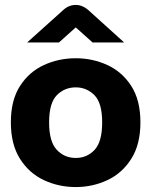

<svg xmlns="http://www.w3.org/2000/svg" viewBox="-20 -746 613 778"><path d="M287 12Q218 12 158 -16Q98 -44 61 -102.5Q24 -161 24 -250Q24 -340 61 -397.5Q98 -455 158 -482.5Q218 -510 287 -510Q355 -510 415 -482.5Q475 -455 512 -397.5Q549 -340 549 -250Q549 -161 512 -102.5Q475 -44 415 -16Q355 12 287 12ZM287 -106Q333 -106 363.5 -139Q394 -172 394 -250Q394 -329 362.5 -360.5Q331 -392 287 -392Q242 -392 210.5 -360.5Q179 -329 179 -250Q179 -172 210 -139Q241 -106 287 -106ZM90 -574 237 -706Q259 -726 287 -726Q301 -726 314 -720.5Q327 -715 337 -706L483 -574H355L287 -635L219 -574Z"/></svg>

Font: Atkinson Hyperlegible
Style: Bold
Weight: 700
Designer: Elliott Scott, Megan Eiswerth, Linus Boman, Theodore Petrosky
Foundry: Braille Institute
Version: Version 1.006; ttfautohint (v1.8.3)